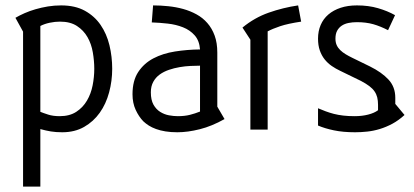

<svg xmlns="http://www.w3.org/2000/svg" viewBox="-20 -480 1533 711"><path d="M37.1 -414.1Q52.2 -422.9 71 -431.2Q89.8 -439.5 111.6 -445.8Q133.3 -452.1 157.2 -456.1Q181.2 -460 206.5 -460Q258.3 -460 294.2 -440.2Q330.1 -420.4 352.5 -387.7Q375 -355 385.3 -312.5Q395.5 -270 395.5 -225.1Q395.5 -180.2 384 -137.7Q372.6 -95.2 349.4 -62.5Q326.2 -29.8 291.5 -10Q256.8 9.8 210.4 9.8Q187 9.8 168.7 6.8Q150.4 3.9 129.4 -2V210.9H65.4V-362.8ZM129.4 -65.9Q140.1 -61.5 158.2 -55.7Q176.3 -49.8 201.2 -49.8Q237.8 -49.8 262.5 -65.9Q287.1 -82 302 -107.4Q316.9 -132.8 323 -163.8Q329.1 -194.8 329.1 -225.1Q329.1 -254.9 323.7 -286.1Q318.4 -317.4 304 -342.5Q289.6 -367.7 264.9 -383.8Q240.2 -399.9 202.1 -399.9Q183.6 -399.9 164.1 -395.8Q144.5 -391.6 129.4 -383.8Z M546.9 -460Q574.7 -460 603.3 -457Q631.8 -454.1 658.2 -446.8Q684.6 -439.5 707.8 -426.8Q731 -414.1 748 -394.5Q765.1 -375 774.9 -348.1Q784.7 -321.3 784.7 -285.2V-85L811.5 -39.1Q764.6 -12.7 720 -1.5Q675.3 9.8 636.7 9.8Q612.3 9.8 592.8 6.6Q573.2 3.4 557.9 -2.2Q542.5 -7.8 531 -15.1Q519.5 -22.5 510.7 -30.8Q494.1 -47.9 482.4 -73.2Q470.7 -98.6 470.7 -130.9Q470.7 -181.2 491.9 -213.4Q513.2 -245.6 548.1 -263.9Q583 -282.2 627.9 -289.3Q672.9 -296.4 720.7 -296.9Q718.3 -329.6 700.9 -349.1Q683.6 -368.7 657.7 -378.9Q631.8 -389.2 601.3 -392.6Q570.8 -396 542 -397ZM720.7 -236.8Q704.6 -236.8 685.1 -235.8Q665.5 -234.9 645.3 -231.4Q625 -228 605.7 -221.4Q586.4 -214.8 571.5 -204.1Q556.6 -193.4 547.6 -177Q538.6 -160.6 538.6 -138.2Q538.6 -109.9 548.3 -92.5Q558.1 -75.2 573.2 -65.7Q588.4 -56.2 605.7 -53Q623 -49.8 638.7 -49.8Q663.6 -49.8 683.1 -54.7Q702.6 -59.6 720.7 -66.9Z M907.2 -333 877.9 -377.9Q922.4 -414.6 975.1 -433.1Q1027.8 -451.7 1084 -460L1095.2 -399.9Q1046.4 -392.6 1017.8 -383.1Q989.3 -373.5 971.2 -363.8V0H907.2Z M1417 -368.2Q1388.7 -382.8 1362.1 -390.4Q1335.4 -397.9 1301.8 -397.9Q1285.2 -397.9 1270.8 -395Q1256.3 -392.1 1245.6 -385Q1234.9 -377.9 1228.5 -366.2Q1222.2 -354.5 1222.2 -336.9Q1222.2 -323.2 1226.8 -313Q1231.4 -302.7 1240 -294.4Q1248.5 -286.1 1259.8 -279.3Q1271 -272.5 1284.2 -266.1L1350.1 -233.9Q1393.6 -212.4 1418.7 -185.3Q1443.8 -158.2 1443.8 -118.2V-95.2L1478 -54.2Q1456.1 -34.2 1432.9 -21.7Q1409.7 -9.3 1386.2 -2.2Q1362.8 4.9 1339.8 7.3Q1316.9 9.8 1294.9 9.8Q1250.5 9.8 1216.6 2.7Q1182.6 -4.4 1157.7 -15.1V-79.1Q1171.4 -73.2 1185.8 -67.9Q1200.2 -62.5 1216.3 -58.3Q1232.4 -54.2 1251.2 -52Q1270 -49.8 1293 -49.8Q1320.8 -49.8 1343.5 -55.7Q1366.2 -61.5 1379.9 -71.8V-91.8Q1379.9 -106.9 1377 -119.1Q1374 -131.3 1366.9 -141.6Q1359.9 -151.9 1347.7 -161.1Q1335.4 -170.4 1316.9 -180.2L1239.7 -217.8Q1223.1 -225.6 1208.3 -235.8Q1193.4 -246.1 1182.1 -260.3Q1170.9 -274.4 1164.3 -293.2Q1157.7 -312 1157.7 -336.9Q1157.7 -364.7 1167.5 -387.5Q1177.2 -410.2 1196 -426.3Q1214.8 -442.4 1241.5 -451.2Q1268.1 -460 1301.8 -460Q1344.7 -460 1379.9 -449.7Q1415 -439.5 1442.9 -423.8Z"/></svg>

Font: Aubrey
Style: Regular
Weight: 400
Designer: Gayaneh Bagdasaryan | Cyreal.org
Foundry: Gayaneh Bagdasaryan | Cyreal.org
Version: Version 1.000